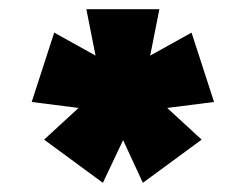

<svg xmlns="http://www.w3.org/2000/svg" viewBox="-20 -747 535 418"><path d="M204 -349 76 -443 151 -512 49 -525 98 -676 188 -626 168 -727H327L307 -626L397 -676L446 -525L344 -512L419 -443L291 -349L248 -442Z"/></svg>

Font: Onest Black
Style: Regular
Weight: 900
Designer: Dmitri Voloshin, Andrey Kudryavtsev
Foundry: Dmitri Voloshin, Andrey Kudryavtsev
Version: Version 1.000;gftools[0.9.33]